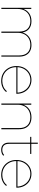

<svg xmlns="http://www.w3.org/2000/svg" viewBox="1302 -1972 673 3318"><g transform="rotate(90 1639.0 -313.5)"><path d="M115 0V-517H135V-371L133 -374Q155 -441 210 -480.5Q265 -520 346 -520Q426 -520 478 -479.5Q530 -439 543 -359L540 -360Q559 -431 615.5 -475.5Q672 -520 758 -520Q820 -520 865 -495.5Q910 -471 934.5 -423Q959 -375 959 -305V0H939V-305Q939 -401 891.5 -451Q844 -501 759 -501Q693 -501 645.5 -473.5Q598 -446 572.5 -396.5Q547 -347 547 -281V0H527V-305Q527 -401 479.5 -451Q432 -501 347 -501Q281 -501 233.5 -473.5Q186 -446 160.5 -396.5Q135 -347 135 -281V0Z M1380 3Q1305 3 1247 -30.5Q1189 -64 1155.5 -123.5Q1122 -183 1122 -259Q1122 -336 1153 -394.5Q1184 -453 1238.5 -486.5Q1293 -520 1361 -520Q1429 -520 1483.5 -487.5Q1538 -455 1569.5 -397Q1601 -339 1601 -264Q1601 -263 1601 -262Q1601 -261 1601 -259H1133V-278H1590L1582 -263Q1582 -331 1553 -385Q1524 -439 1474.5 -470Q1425 -501 1361 -501Q1298 -501 1248 -470Q1198 -439 1169.5 -385Q1141 -331 1141 -263V-259Q1141 -188 1172 -133Q1203 -78 1257 -47Q1311 -16 1380 -16Q1432 -16 1478.5 -36Q1525 -56 1556 -96L1570 -82Q1536 -40 1486 -18.5Q1436 3 1380 3Z M1770 0V-517H1790V-370L1788 -373Q1811 -441 1867 -480.5Q1923 -520 2007 -520Q2071 -520 2117 -495.5Q2163 -471 2188.5 -423Q2214 -375 2214 -305V0H2194V-305Q2194 -401 2145 -451Q2096 -501 2008 -501Q1940 -501 1891 -473.5Q1842 -446 1816 -396.5Q1790 -347 1790 -281V0Z M2571 3Q2510 3 2478 -32Q2446 -67 2446 -124V-630H2466V-129Q2466 -74 2493 -45Q2520 -16 2572 -16Q2624 -16 2658 -48L2672 -34Q2654 -15 2626.5 -6Q2599 3 2571 3ZM2346 -498V-517H2641V-498Z M3003 3Q2928 3 2870 -30.5Q2812 -64 2778.5 -123.5Q2745 -183 2745 -259Q2745 -336 2776 -394.5Q2807 -453 2861.5 -486.5Q2916 -520 2984 -520Q3052 -520 3106.5 -487.5Q3161 -455 3192.5 -397Q3224 -339 3224 -264Q3224 -263 3224 -262Q3224 -261 3224 -259H2756V-278H3213L3205 -263Q3205 -331 3176 -385Q3147 -439 3097.5 -470Q3048 -501 2984 -501Q2921 -501 2871 -470Q2821 -439 2792.5 -385Q2764 -331 2764 -263V-259Q2764 -188 2795 -133Q2826 -78 2880 -47Q2934 -16 3003 -16Q3055 -16 3101.5 -36Q3148 -56 3179 -96L3193 -82Q3159 -40 3109 -18.5Q3059 3 3003 3Z"/></g></svg>

Font: Montserrat Thin Thin
Style: Regular
Weight: 250
Version: Version 9.000